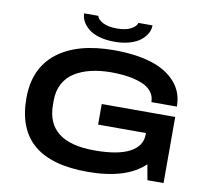

<svg xmlns="http://www.w3.org/2000/svg" viewBox="-93 -981 1198 1098"><g transform="rotate(10 506.5 -432.5)"><path d="M308.1 -877H390.1Q395 -856 425.8 -840.1Q456.5 -824.2 505.9 -824.2Q559.6 -824.2 589.1 -840.8Q618.7 -857.4 623 -877H705.1Q705.1 -853.5 693.1 -831.1Q681.2 -808.6 657.7 -789.6Q634.3 -770.5 595 -758.8Q555.7 -747.1 505.9 -747.1Q456.1 -747.1 416.7 -758.8Q377.4 -770.5 354.5 -789.8Q331.5 -809.1 319.8 -831.3Q308.1 -853.5 308.1 -877ZM482.9 12.2Q273.9 12.2 170.4 -75.9Q66.9 -164.1 66.9 -342.8Q66.9 -516.1 184.1 -607.7Q301.3 -699.2 514.2 -699.2Q637.2 -699.2 727.8 -671.9Q818.4 -644.5 870.6 -586.4Q922.9 -528.3 922.9 -443.8H774.9Q774.9 -479 754.2 -504.6Q733.4 -530.3 696.8 -544.4Q660.2 -558.6 616.5 -565.2Q572.8 -571.8 520 -571.8Q454.6 -571.8 401.1 -558.8Q347.7 -545.9 307.4 -520.3Q267.1 -494.6 245.1 -452.6Q223.1 -410.6 223.1 -356V-332Q223.1 -115.2 501 -115.2Q638.7 -115.2 706.8 -152.1Q774.9 -189 774.9 -255.9V-264.2H497.1V-383.8H923.8V0H830.1L814 -89.8Q709 12.2 482.9 12.2Z"/></g></svg>

Font: Archivo Expanded SemiBold
Style: Regular
Weight: 600
Width: 7
Designer: Hector Gatti
Foundry: Omnibus-Type
Version: Version 2.001